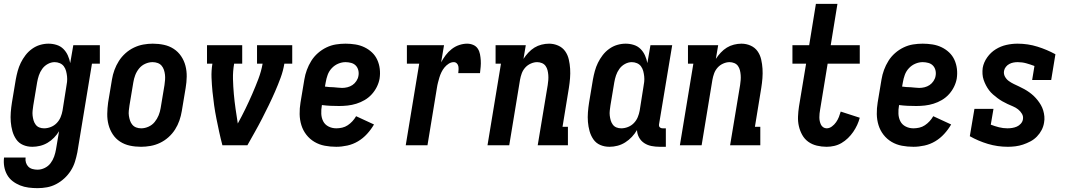

<svg xmlns="http://www.w3.org/2000/svg" viewBox="-27 -755 5547 998"><path d="M168 223Q145 223 121.5 220Q98 217 77 208.5Q56 200 38.5 186.5Q21 173 10 153.5Q-1 134 -5 111Q-9 88 -6 64H106Q104 78 108 90.5Q112 103 120.5 111.5Q129 120 142 123.5Q155 127 168 127Q187 127 205.5 118Q224 109 236 93Q248 77 254.5 58.5Q261 40 264 22L280 -73Q269 -55 254 -39.5Q239 -24 220.5 -13Q202 -2 181.5 3Q161 8 141 8Q115 8 93 -1.5Q71 -11 57.5 -30.5Q44 -50 37.5 -73.5Q31 -97 29 -121.5Q27 -146 29 -171.5Q31 -197 35 -222L55 -342Q59 -364 65 -386Q71 -408 81 -428.5Q91 -449 105.5 -468Q120 -487 139.5 -501Q159 -515 181 -521.5Q203 -528 225 -528Q247 -528 267.5 -521.5Q288 -515 302.5 -500.5Q317 -486 325.5 -467Q334 -448 338 -427L354 -520H492V-424H451L375 37Q370 62 362.5 86Q355 110 341 132Q327 154 307.5 172Q288 190 265 202Q242 214 217.5 218.5Q193 223 168 223ZM202 -88Q220 -88 237.5 -95Q255 -102 268 -115.5Q281 -129 288 -146Q295 -163 298 -180L317 -300Q320 -315 321.5 -329.5Q323 -344 321.5 -358Q320 -372 316.5 -385.5Q313 -399 305 -410Q297 -421 284 -426.5Q271 -432 257 -432Q239 -432 221.5 -422.5Q204 -413 192.5 -397Q181 -381 175 -363Q169 -345 166 -327L146 -207Q144 -193 142.5 -180Q141 -167 142.5 -154Q144 -141 147.5 -129Q151 -117 158.5 -107Q166 -97 177.5 -92.5Q189 -88 202 -88Z M706 8Q676 8 648 2Q620 -4 597 -19Q574 -34 559 -57Q544 -80 537 -107Q530 -134 530.5 -163.5Q531 -193 535 -222L555 -342Q559 -367 568 -391.5Q577 -416 591 -438Q605 -460 625 -478Q645 -496 669 -507.5Q693 -519 718 -523.5Q743 -528 767 -528Q797 -528 825 -522Q853 -516 876 -501Q899 -486 914.5 -463Q930 -440 937 -413Q944 -386 943.5 -356.5Q943 -327 938 -298L918 -178Q914 -153 905.5 -128.5Q897 -104 883 -82Q869 -60 849 -42Q829 -24 805 -12.5Q781 -1 755.5 3.5Q730 8 706 8ZM707 -88Q726 -88 745 -96.5Q764 -105 777 -121Q790 -137 797.5 -155.5Q805 -174 808 -193L828 -313Q830 -327 831 -340.5Q832 -354 830.5 -367Q829 -380 825 -392Q821 -404 813 -413.5Q805 -423 792.5 -427.5Q780 -432 766 -432Q747 -432 728 -423.5Q709 -415 696 -399Q683 -383 676 -364.5Q669 -346 666 -327L646 -207Q644 -193 642.5 -179.5Q641 -166 643 -153Q645 -140 649 -128Q653 -116 661 -106.5Q669 -97 681 -92.5Q693 -88 707 -88Z M1129 0Q1120 -34 1112.5 -68.5Q1105 -103 1098 -138Q1091 -173 1086 -208Q1081 -243 1077.5 -278.5Q1074 -314 1072.5 -350.5Q1071 -387 1077 -424H1049V-520H1232V-424H1190Q1183 -384 1184 -344.5Q1185 -305 1188.5 -266Q1192 -227 1197.5 -189Q1203 -151 1209 -113Q1230 -151 1248.5 -189Q1267 -227 1284 -266Q1301 -305 1316 -344.5Q1331 -384 1338 -424H1309V-520H1492V-424H1451Q1445 -387 1431.5 -350.5Q1418 -314 1402.5 -278.5Q1387 -243 1370 -208Q1353 -173 1335 -138Q1317 -103 1297.5 -68.5Q1278 -34 1259 0Z M1721 8Q1690 8 1661 2.5Q1632 -3 1607.5 -17.5Q1583 -32 1565.5 -54.5Q1548 -77 1539.5 -104.5Q1531 -132 1530.5 -162Q1530 -192 1535 -222L1555 -342Q1559 -367 1568 -391.5Q1577 -416 1591 -438.5Q1605 -461 1625.5 -479Q1646 -497 1670 -508.5Q1694 -520 1719 -524Q1744 -528 1769 -528Q1795 -528 1820 -524Q1845 -520 1867 -509.5Q1889 -499 1906.5 -482.5Q1924 -466 1934 -444Q1944 -422 1947 -397Q1950 -372 1946 -346Q1942 -324 1931.5 -303Q1921 -282 1905 -264.5Q1889 -247 1868.5 -235Q1848 -223 1825.5 -216Q1803 -209 1780.5 -206.5Q1758 -204 1736 -204Q1713 -204 1691 -205Q1669 -206 1646 -209V-207Q1642 -185 1643 -163.5Q1644 -142 1653 -124.5Q1662 -107 1680.5 -97.5Q1699 -88 1721 -88Q1736 -88 1751.5 -91.5Q1767 -95 1780.5 -104Q1794 -113 1805 -125Q1816 -137 1824 -151L1917 -108Q1902 -82 1881 -59Q1860 -36 1834 -20.5Q1808 -5 1778.5 1.5Q1749 8 1721 8ZM1751 -298Q1765 -298 1779 -301.5Q1793 -305 1805 -313Q1817 -321 1825.5 -334Q1834 -347 1836 -360Q1839 -375 1835.5 -389.5Q1832 -404 1822.5 -414Q1813 -424 1798.5 -428Q1784 -432 1769 -432Q1750 -432 1731 -424Q1712 -416 1697.5 -400.5Q1683 -385 1676 -365.5Q1669 -346 1666 -327L1662 -305Q1673 -303 1684.5 -302.5Q1696 -302 1707 -301.5Q1718 -301 1729 -299.5Q1740 -298 1751 -298Z M2082 0 2152 -424H2088V-520H2281L2266 -431Q2276 -450 2289.5 -468Q2303 -486 2321 -500Q2339 -514 2360 -521Q2381 -528 2401 -528Q2418 -528 2433 -521.5Q2448 -515 2456.5 -502Q2465 -489 2468 -473Q2471 -457 2472 -441Q2473 -425 2471.5 -408Q2470 -391 2468 -375H2355Q2356 -384 2356.5 -393Q2357 -402 2355.5 -410.5Q2354 -419 2347.5 -425.5Q2341 -432 2332 -432Q2318 -432 2305.5 -424Q2293 -416 2283.5 -404.5Q2274 -393 2267.5 -379.5Q2261 -366 2257 -352.5Q2253 -339 2249.5 -325.5Q2246 -312 2244 -298L2195 0Z M2507 0 2577 -424H2549V-520H2706L2694 -449Q2705 -466 2719.5 -481.5Q2734 -497 2751 -507.5Q2768 -518 2788 -523Q2808 -528 2827 -528Q2852 -528 2874.5 -518Q2897 -508 2910.5 -489Q2924 -470 2929.5 -446Q2935 -422 2936.5 -397.5Q2938 -373 2936 -348Q2934 -323 2930 -298L2897 -96H2925V0H2768L2820 -313Q2822 -326 2823 -339Q2824 -352 2823 -365Q2822 -378 2819 -390Q2816 -402 2809 -412Q2802 -422 2790 -427Q2778 -432 2765 -432Q2749 -432 2732 -424.5Q2715 -417 2703 -403.5Q2691 -390 2685 -373.5Q2679 -357 2676 -340L2620 0Z M3141 8Q3115 8 3093 -1.5Q3071 -11 3057.5 -30.5Q3044 -50 3037.5 -73.5Q3031 -97 3029 -121.5Q3027 -146 3029 -171.5Q3031 -197 3035 -222L3055 -342Q3059 -364 3065 -386Q3071 -408 3081 -428.5Q3091 -449 3105.5 -468Q3120 -487 3139.5 -501Q3159 -515 3181 -521.5Q3203 -528 3225 -528Q3247 -528 3267.5 -521.5Q3288 -515 3302.5 -500.5Q3317 -486 3325.5 -467Q3334 -448 3338 -427L3354 -520H3467L3399 -111Q3398 -107 3398.5 -102Q3399 -97 3402 -94Q3405 -91 3409 -89.5Q3413 -88 3418 -88H3434V8H3402Q3380 8 3359.5 4Q3339 0 3322 -11Q3305 -22 3295 -40Q3285 -58 3284 -79Q3273 -60 3257.5 -43.5Q3242 -27 3223 -15Q3204 -3 3183 2.5Q3162 8 3141 8ZM3202 -88Q3220 -88 3237.5 -95Q3255 -102 3268 -115.5Q3281 -129 3288 -146Q3295 -163 3298 -180L3317 -300Q3320 -315 3321.5 -329.5Q3323 -344 3321.5 -358Q3320 -372 3316.5 -385.5Q3313 -399 3305 -410Q3297 -421 3284 -426.5Q3271 -432 3257 -432Q3239 -432 3221.5 -422.5Q3204 -413 3192.5 -397Q3181 -381 3175 -363Q3169 -345 3166 -327L3146 -207Q3144 -193 3142.5 -180Q3141 -167 3142.5 -154Q3144 -141 3147.5 -129Q3151 -117 3158.5 -107Q3166 -97 3177.5 -92.5Q3189 -88 3202 -88Z M3507 0 3577 -424H3549V-520H3706L3694 -449Q3705 -466 3719.5 -481.5Q3734 -497 3751 -507.5Q3768 -518 3788 -523Q3808 -528 3827 -528Q3852 -528 3874.5 -518Q3897 -508 3910.5 -489Q3924 -470 3929.5 -446Q3935 -422 3936.5 -397.5Q3938 -373 3936 -348Q3934 -323 3930 -298L3897 -96H3925V0H3768L3820 -313Q3822 -326 3823 -339Q3824 -352 3823 -365Q3822 -378 3819 -390Q3816 -402 3809 -412Q3802 -422 3790 -427Q3778 -432 3765 -432Q3749 -432 3732 -424.5Q3715 -417 3703 -403.5Q3691 -390 3685 -373.5Q3679 -357 3676 -340L3620 0Z M4270 8Q4244 8 4219 2Q4194 -4 4174.5 -18Q4155 -32 4143 -53.5Q4131 -75 4125.5 -99Q4120 -123 4121 -149Q4122 -175 4126 -201L4163 -424H4092V-520H4179L4214 -735H4326L4291 -520H4442V-424H4275L4236 -186Q4234 -175 4233 -165Q4232 -155 4232 -145Q4232 -135 4234 -125.5Q4236 -116 4240 -107.5Q4244 -99 4252 -93.5Q4260 -88 4270 -88Q4284 -88 4297 -97.5Q4310 -107 4319 -120Q4328 -133 4333.5 -147Q4339 -161 4343 -175L4442 -143Q4437 -124 4428.5 -105.5Q4420 -87 4408 -69.5Q4396 -52 4380.5 -37Q4365 -22 4347 -11.5Q4329 -1 4309 3.5Q4289 8 4270 8Z M4721 8Q4690 8 4661 2.5Q4632 -3 4607.5 -17.5Q4583 -32 4565.5 -54.5Q4548 -77 4539.5 -104.5Q4531 -132 4530.5 -162Q4530 -192 4535 -222L4555 -342Q4559 -367 4568 -391.5Q4577 -416 4591 -438.5Q4605 -461 4625.5 -479Q4646 -497 4670 -508.5Q4694 -520 4719 -524Q4744 -528 4769 -528Q4795 -528 4820 -524Q4845 -520 4867 -509.5Q4889 -499 4906.5 -482.5Q4924 -466 4934 -444Q4944 -422 4947 -397Q4950 -372 4946 -346Q4942 -324 4931.5 -303Q4921 -282 4905 -264.5Q4889 -247 4868.5 -235Q4848 -223 4825.5 -216Q4803 -209 4780.5 -206.5Q4758 -204 4736 -204Q4713 -204 4691 -205Q4669 -206 4646 -209V-207Q4642 -185 4643 -163.5Q4644 -142 4653 -124.5Q4662 -107 4680.5 -97.5Q4699 -88 4721 -88Q4736 -88 4751.5 -91.5Q4767 -95 4780.5 -104Q4794 -113 4805 -125Q4816 -137 4824 -151L4917 -108Q4902 -82 4881 -59Q4860 -36 4834 -20.5Q4808 -5 4778.5 1.5Q4749 8 4721 8ZM4751 -298Q4765 -298 4779 -301.5Q4793 -305 4805 -313Q4817 -321 4825.5 -334Q4834 -347 4836 -360Q4839 -375 4835.5 -389.5Q4832 -404 4822.5 -414Q4813 -424 4798.5 -428Q4784 -432 4769 -432Q4750 -432 4731 -424Q4712 -416 4697.5 -400.5Q4683 -385 4676 -365.5Q4669 -346 4666 -327L4662 -305Q4673 -303 4684.5 -302.5Q4696 -302 4707 -301.5Q4718 -301 4729 -299.5Q4740 -298 4751 -298Z M5212 8Q5158 8 5108 -7Q5058 -22 5014 -47L5038 -189H5137L5123 -107Q5144 -99 5165.5 -93.5Q5187 -88 5210 -88Q5222 -88 5234.5 -90Q5247 -92 5258.5 -97Q5270 -102 5279 -112Q5288 -122 5290 -134Q5293 -150 5285 -163.5Q5277 -177 5265 -186.5Q5253 -196 5238.5 -202Q5224 -208 5210 -214.5Q5196 -221 5183 -228.5Q5170 -236 5158 -245Q5146 -254 5134.5 -264Q5123 -274 5114 -286Q5105 -298 5098 -311.5Q5091 -325 5086 -339.5Q5081 -354 5080 -370Q5079 -386 5081 -402Q5086 -431 5104.5 -457Q5123 -483 5149 -499Q5175 -515 5204 -521.5Q5233 -528 5262 -528Q5316 -528 5365.5 -512.5Q5415 -497 5459 -473L5437 -339H5338L5350 -412Q5329 -420 5307.5 -426Q5286 -432 5263 -432Q5252 -432 5241 -430Q5230 -428 5219.5 -422.5Q5209 -417 5201.5 -407.5Q5194 -398 5192 -387Q5189 -371 5196.5 -357Q5204 -343 5216.5 -334Q5229 -325 5242.5 -318.5Q5256 -312 5270 -305.5Q5284 -299 5297.5 -291.5Q5311 -284 5323.5 -275Q5336 -266 5346.5 -256Q5357 -246 5366.5 -234Q5376 -222 5383.5 -209Q5391 -196 5395.5 -181Q5400 -166 5401.5 -150Q5403 -134 5400 -118Q5397 -98 5387.5 -79.5Q5378 -61 5363 -45.5Q5348 -30 5329 -20Q5310 -10 5290.5 -3.5Q5271 3 5251 5.5Q5231 8 5212 8Z"/></svg>

Font: Iosevka Curly Slab
Style: Bold Italic
Weight: 700
Italic angle: -9°
Monospace: yes
Designer: Belleve Invis
Foundry: Belleve Invis
Version: Version 22.1.2; ttfautohint (v1.8.4)